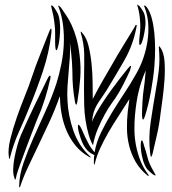

<svg xmlns="http://www.w3.org/2000/svg" viewBox="-20 -756 736 822"><path d="M232 -723Q228 -732 230 -732Q233 -732 237 -727.5Q241 -723 242 -722Q252 -707 264 -689.5Q276 -672 287 -648Q298 -624 307 -592.5Q316 -561 321 -518Q327 -469 323.5 -421.5Q320 -374 312 -326Q311 -324 310 -316Q309 -308 306 -308Q304 -308 302 -315.5Q300 -323 300 -326Q298 -337 296 -352Q294 -367 292.5 -383.5Q291 -400 290.5 -415.5Q290 -431 290 -443Q290 -447 289.5 -460.5Q289 -474 288 -492Q287 -510 284.5 -531.5Q282 -553 279 -574Q281 -543 279 -512Q277 -481 274 -449.5Q271 -418 269 -386.5Q267 -355 269 -323Q272 -261 294 -197Q316 -133 364 -88Q370 -82 369 -82Q367 -81 362 -84Q327 -104 304 -132Q281 -160 266.5 -193Q252 -226 245 -261.5Q238 -297 237 -333Q237 -336 236.5 -338.5Q236 -341 236 -344Q216 -287 191.5 -234Q167 -181 143.5 -132Q120 -83 99.5 -39.5Q79 4 67 41Q65 46 64 46Q62 46 62 43Q62 40 62 39Q63 -8 81 -59.5Q99 -111 123.5 -166.5Q148 -222 175 -280.5Q202 -339 222 -400Q234 -439 242.5 -481Q251 -523 253 -565Q255 -607 250 -647.5Q245 -688 232 -723ZM356 -147Q367 -124 385 -104Q392 -146 412 -187.5Q432 -229 457.5 -271Q483 -313 511 -355Q539 -397 563 -440Q581 -471 593.5 -507Q606 -543 611.5 -580.5Q617 -618 614.5 -655Q612 -692 599 -725Q596 -730 598 -732Q600 -734 604.5 -729.5Q609 -725 610 -723Q622 -706 629.5 -678.5Q637 -651 640.5 -617.5Q644 -584 644 -547Q644 -510 641 -473Q637 -424 626.5 -366Q616 -308 601 -260Q600 -258 597.5 -251Q595 -244 592 -244Q590 -245 589 -252.5Q588 -260 588 -262Q588 -273 588.5 -288.5Q589 -304 590 -320.5Q591 -337 592.5 -352.5Q594 -368 596 -379Q597 -385 599.5 -406.5Q602 -428 604 -455Q592 -427 585 -405Q578 -383 573 -362Q568 -341 564.5 -318Q561 -295 558 -264Q555 -233 555.5 -199Q556 -165 562.5 -132Q569 -99 581.5 -67.5Q594 -36 614 -10Q618 -4 616 -3Q614 -2 611 -5Q579 -31 560.5 -63.5Q542 -96 533 -132Q524 -168 523.5 -205.5Q523 -243 527 -279Q529 -292 530.5 -305Q532 -318 534 -332Q511 -295 488 -260Q465 -225 445 -190.5Q425 -156 409.5 -122.5Q394 -89 386 -56Q384 -51 384 -51Q382 -51 382 -55Q382 -59 382 -60Q382 -68 382 -76Q382 -84 384 -92Q376 -96 370 -99.5Q364 -103 358.5 -108Q353 -113 347.5 -120Q342 -127 336 -138Q331 -148 326 -162Q321 -176 317.5 -189.5Q314 -203 313.5 -212.5Q313 -222 316 -222Q318 -222 320.5 -218.5Q323 -215 326 -210Q329 -205 331 -200Q333 -195 334 -193Q339 -181 344.5 -169.5Q350 -158 356 -147ZM377 -332Q399 -375 422.5 -415.5Q446 -456 460 -480Q484 -523 510 -564.5Q536 -606 555 -638Q557 -643 559.5 -647Q562 -651 564 -649Q566 -649 565 -644Q564 -639 563 -634Q549 -562 512.5 -498Q476 -434 436 -369Q422 -347 411.5 -332.5Q401 -318 393.5 -304.5Q386 -291 381 -275Q376 -259 374 -234Q378 -245 383 -255Q388 -265 393 -274Q421 -322 456 -370Q491 -418 525 -460Q527 -462 532.5 -468.5Q538 -475 540 -474Q542 -473 539.5 -465Q537 -457 536 -453Q531 -442 523.5 -426Q516 -410 507.5 -393.5Q499 -377 490 -361.5Q481 -346 474 -336Q470 -330 457 -312Q444 -294 429 -267Q414 -240 399.5 -206Q385 -172 378 -134Q375 -140 370.5 -149Q366 -158 360 -178Q342 -241 340.5 -305.5Q339 -370 340 -438Q341 -481 340.5 -524Q340 -567 326 -615Q325 -619 326 -621Q328 -621 332 -615Q350 -596 359 -559.5Q368 -523 372 -482.5Q376 -442 376.5 -403.5Q377 -365 377 -342ZM114 -419Q131 -471 152.5 -524Q174 -577 190 -619Q192 -624 194.5 -629Q197 -634 199 -633Q201 -633 200.5 -626.5Q200 -620 200 -615Q191 -533 164 -452Q137 -371 104 -292Q84 -242 61 -191.5Q38 -141 23 -82Q21 -77 21.5 -76Q22 -75 21 -75Q18 -77 18 -84Q13 -114 24 -159.5Q35 -205 52 -253.5Q69 -302 87 -346.5Q105 -391 114 -419ZM71 -181Q96 -238 125 -298.5Q154 -359 181 -414Q182 -417 186.5 -425Q191 -433 195 -432Q197 -432 196 -423Q195 -414 193 -410Q190 -396 185 -376.5Q180 -357 173.5 -336.5Q167 -316 160 -296.5Q153 -277 147 -264Q144 -258 136.5 -238.5Q129 -219 118.5 -192Q108 -165 96.5 -134.5Q85 -104 75 -76.5Q65 -49 57.5 -27.5Q50 -6 49 3Q47 13 45 13Q43 13 42.5 9Q42 5 41 3Q36 -9 36.5 -32Q37 -55 42 -81Q47 -107 54.5 -134Q62 -161 71 -181ZM667 -267Q662 -222 651.5 -177Q641 -132 633 -97Q629 -84 627 -85Q625 -85 624.5 -89.5Q624 -94 623 -99Q615 -166 625 -233Q635 -300 647 -370Q655 -412 660 -456.5Q665 -501 660 -552Q660 -556 662 -558Q664 -558 664.5 -555.5Q665 -553 667 -552Q682 -530 684.5 -491.5Q687 -453 684 -411Q681 -369 675.5 -330Q670 -291 667 -267ZM214 -649Q212 -670 208.5 -688Q205 -706 200 -725Q199 -727 199 -730Q199 -733 200 -733Q203 -733 206 -730L210 -726Q221 -711 228 -696.5Q235 -682 237 -649Q238 -636 237 -617Q236 -598 233.5 -581Q231 -564 227.5 -552Q224 -540 221 -541Q219 -541 218 -546.5Q217 -552 216.5 -559Q216 -566 216 -573.5Q216 -581 216 -584Q216 -601 216 -616.5Q216 -632 214 -649ZM580 -662Q579 -680 576.5 -696Q574 -712 569 -729Q568 -731 567.5 -734Q567 -737 569 -736Q571 -734 572.5 -733Q574 -732 576 -731L578 -729Q589 -715 595.5 -702Q602 -689 603 -659Q603 -648 600.5 -631Q598 -614 594.5 -598.5Q591 -583 586.5 -572.5Q582 -562 578 -564Q576 -565 576 -570.5Q576 -576 576 -582.5Q576 -589 577 -595Q578 -601 578 -604Q580 -620 580.5 -634Q581 -648 580 -662ZM615 -70Q621 -53 628.5 -39Q636 -25 644 -11Q645 -10 646 -7.5Q647 -5 645 -5Q642 -5 640.5 -6Q639 -7 637 -8Q635 -9 634 -10Q620 -21 611 -31Q602 -41 593 -67Q590 -77 587 -92Q584 -107 583 -121Q582 -135 583 -145Q584 -155 588 -155Q589 -155 591 -150.5Q593 -146 594.5 -140.5Q596 -135 597.5 -129.5Q599 -124 600 -122Q605 -108 608 -95Q611 -82 615 -70Z"/></svg>

Font: mr_AkronimG
Style: Regular
Weight: 400
Version: Version 1.002 April 14, 2020